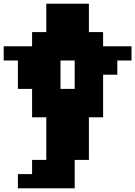

<svg xmlns="http://www.w3.org/2000/svg" viewBox="-97 -790 733 1041"><path d="M308 -308V-462H231V-308ZM154 77V-154H77V-308H0V-462H-77V-539H77V-616H154V-770H385V-616H462V-539H616V-462H539V-385H462V-154H385V77H308V231H0V154H77V77Z"/></svg>

Font: Coral Pixels
Style: Regular
Weight: 400
Designer: Tanukizamurai
Foundry: TanukiFont
Version: Version 1.000; ttfautohint (v1.8.4.7-5d5b)